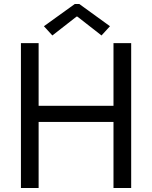

<svg xmlns="http://www.w3.org/2000/svg" viewBox="-20 -934 756 954"><path d="M84 -719.7H171.9V-408.2H543.9V-719.7H631.8V0H543.9V-328.1H171.9V0H84ZM198.2 -803.7 351.6 -914.1H374L526.4 -803.7L484.4 -757.8L364.3 -851.6H360.4L240.2 -757.8Z"/></svg>

Font: Reddit Sans Fudge
Style: Regular
Weight: 400
Designer: Stephen Hutchings
Foundry: Reddit
Version: Version 1.011